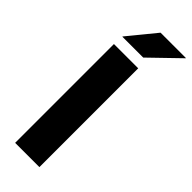

<svg xmlns="http://www.w3.org/2000/svg" viewBox="-271 -852 878 878"><g transform="rotate(45 168.0 -413.0)"><path d="M215 0H58V-639H215ZM172 -826.5H336V-825L196.5 -690H61.5V-691.5Z"/></g></svg>

Font: Anek Tamil
Style: Bold
Weight: 700
Designer: Aadarsh Rajan (Tamil), Yesha Goshar (Latin)
Foundry: Ek Type
Version: Version 1.003